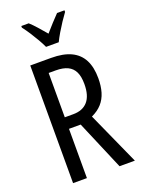

<svg xmlns="http://www.w3.org/2000/svg" viewBox="-173 -1019 807 1095"><g transform="rotate(-20 230.5 -471.5)"><path d="M199 -714Q273 -714 320 -691.5Q367 -669 390 -624.5Q413 -580 413 -513Q413 -466 402 -429Q391 -392 367 -365Q343 -338 304 -320L448 0H355L228 -299H157V0H73V-714ZM200 -638H157V-369H209Q266 -369 296.5 -404Q327 -439 327 -509Q327 -555 313.5 -583Q300 -611 272 -624.5Q244 -638 200 -638ZM194 -783Q184 -805 169 -831Q154 -857 137 -883.5Q120 -910 102 -933V-943H147Q166 -926 188.5 -900.5Q211 -875 233 -849Q259 -879 276.5 -898Q294 -917 319 -943H364V-933Q349 -913 331.5 -886.5Q314 -860 298 -833Q282 -806 271 -783Z"/></g></svg>

Font: Noto Sans Devanagari ExtraCondensed
Style: Regular
Weight: 400
Width: 2
Designer: Jelle Bosma - Monotype Design Team
Foundry: Monotype Imaging Inc.
Version: Version 2.006